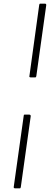

<svg xmlns="http://www.w3.org/2000/svg" viewBox="-20 -867 307 1052"><path d="M148 -443Q144 -443 142 -445Q140 -447 141 -449L195 -841Q196 -844 197 -845.5Q198 -847 201 -847H226Q231 -847 232.5 -844Q234 -841 233 -836L179 -450Q178 -446 177 -444.5Q176 -443 172 -443ZM63 165Q59 165 57 163Q55 161 55 159L110 -233Q110 -236 111 -237.5Q112 -239 115 -239H140Q145 -239 147 -236Q149 -233 148 -228L94 158Q93 162 92 163.5Q91 165 87 165Z"/></svg>

Font: Libre Franklin Thin Thin
Style: Italic
Weight: 250
Italic angle: -8°
Version: Version 3.000